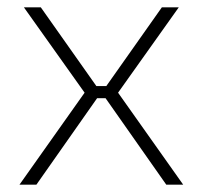

<svg xmlns="http://www.w3.org/2000/svg" viewBox="-20 -502 551 522"><path d="M267 -235H244L79 0H33L210 -250L45 -482H91L242 -268H269L420 -482H466L301 -250L478 0H432Z"/></svg>

Font: Exo 2.0 Extra Light
Style: Regular
Weight: 250
Designer: Natanael Gama
Version: Version 1.001;PS 001.001;hotconv 1.0.70;makeotf.lib2.5.58329